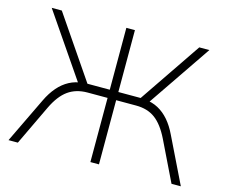

<svg xmlns="http://www.w3.org/2000/svg" viewBox="-100 -840 1142 974"><g transform="rotate(15 471.5 -352.5)"><path d="M19 0 134 -239Q154 -281 180 -311Q206 -341 238 -358Q270 -375 308 -378L293 -360L57 -705H110L342 -365L321 -380H449V-705H494V-380H624L601 -365L832 -705H885L650 -360L635 -378Q673 -375 704.5 -358Q736 -341 761.5 -311.5Q787 -282 807 -240L924 0H875L773 -210Q740 -277 699.5 -307Q659 -337 599 -337H494V0H449V-337H344Q284 -337 242 -307Q200 -277 168 -210L68 0Z"/></g></svg>

Font: Nunito Sans 10pt ExtraLight
Style: Regular
Weight: 250
Designer: Vernon Adams
Foundry: Vernon Adams
Version: Version 3.101;gftools[0.9.27]